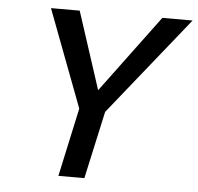

<svg xmlns="http://www.w3.org/2000/svg" viewBox="-49 -708 783 759"><g transform="rotate(5 342.5 -329.0)"><path d="M372 -268 313 0H210L269 -272L123 -658H237L337 -351L565 -658H685Z"/></g></svg>

Font: Ysabeau Semibold
Style: Italic
Weight: 600
Italic angle: -12°
Designer: Christian Thalmann (Catharsis Fonts)
Version: Version 0.003